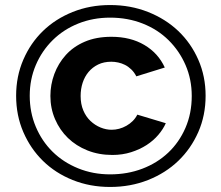

<svg xmlns="http://www.w3.org/2000/svg" viewBox="-20 -735 879 762"><path d="M426 -120Q372 -120 327 -138Q282 -156 249.5 -187.5Q217 -219 198.5 -262Q180 -305 180 -354Q180 -399 195.5 -441Q211 -483 241 -516.5Q271 -550 316.5 -569.5Q362 -589 422 -589Q498 -589 553 -556.5Q608 -524 634 -467L521 -432Q513 -448 501 -459.5Q489 -471 476 -477.5Q463 -484 449 -487Q435 -490 422 -490Q392 -490 369.5 -479Q347 -468 331.5 -449.5Q316 -431 308 -406.5Q300 -382 300 -354Q300 -322 310.5 -297Q321 -272 339 -255Q357 -238 379 -229Q401 -220 423 -220Q438 -220 453 -224Q468 -228 482 -236Q496 -244 507 -255Q518 -266 525 -280L638 -246Q628 -223 608.5 -200Q589 -177 562 -159.5Q535 -142 500.5 -131Q466 -120 426 -120ZM417 7Q337 7 268.5 -20.5Q200 -48 150.5 -96.5Q101 -145 72.5 -211Q44 -277 44 -355Q44 -432 72.5 -498Q101 -564 150.5 -612Q200 -660 268.5 -687.5Q337 -715 417 -715Q498 -715 567.5 -687.5Q637 -660 687.5 -612Q738 -564 767 -498Q796 -432 796 -355Q796 -277 767 -211Q738 -145 687.5 -96.5Q637 -48 567.5 -20.5Q498 7 417 7ZM417 -43Q486 -43 545 -65.5Q604 -88 647.5 -129Q691 -170 716 -227.5Q741 -285 741 -354Q741 -420 716.5 -476.5Q692 -533 649 -575.5Q606 -618 546.5 -641.5Q487 -665 417 -665Q349 -665 290.5 -641.5Q232 -618 189 -575.5Q146 -533 122 -476.5Q98 -420 98 -355Q98 -289 122 -232Q146 -175 188.5 -133Q231 -91 290 -67Q349 -43 417 -43Z"/></svg>

Font: Rising Sun SemiBold
Style: Regular
Weight: 600
Designer: Matt McInerney, Pablo Impallari, Rodrigo Fuenzalida (Raleway font), Stephen Hutchings (Greek), Cristiano Sobral (main ch
Foundry: The Rising Sun Project Authors
Version: Version 4.327; ttfautohint (v1.8.4.7-5d5b-dirty)